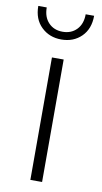

<svg xmlns="http://www.w3.org/2000/svg" viewBox="-84 -765 429 806"><g transform="rotate(10 130.5 -362.5)"><path d="M106 0V-522H156V0ZM131 -603Q80 -603 46 -636Q12 -669 12 -725H48Q48 -684 71 -660Q94 -636 131 -636Q168 -636 191 -660Q214 -684 214 -725H250Q250 -669 216.5 -636Q183 -603 131 -603Z"/></g></svg>

Font: Modern
Style: Regular
Weight: 300
Designer: Julieta Ulanovsky
Foundry: Julieta Ulanovsky
Version: Version 8.000